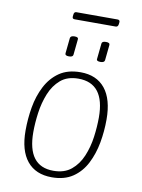

<svg xmlns="http://www.w3.org/2000/svg" viewBox="-91 -879 701 947"><g transform="rotate(10 260.0 -405.5)"><path d="M235 6Q154 6 111 -46.5Q68 -99 68 -199Q68 -258 78 -316Q88 -374 113 -422.5Q138 -471 180 -500Q222 -529 286 -529Q366 -529 409 -476Q452 -423 452 -321Q452 -262 441.5 -204.5Q431 -147 406.5 -99Q382 -51 340 -22.5Q298 6 235 6ZM237 -27Q292 -27 326.5 -55.5Q361 -84 380 -129.5Q399 -175 406 -226.5Q413 -278 413 -325Q413 -496 281 -496Q226 -496 192 -467Q158 -438 139.5 -392Q121 -346 114 -294.5Q107 -243 107 -198Q107 -27 237 -27ZM373 -596Q352 -596 354 -608L362 -686Q363 -698 383 -698Q403 -698 402 -686L394 -608Q392 -596 373 -596ZM215 -596Q195 -596 196 -608L204 -686Q206 -698 226 -698Q246 -698 244 -686L236 -608Q235 -596 215 -596ZM211 -781Q198 -781 200 -795L201 -803Q202 -817 214 -817H420Q433 -817 431 -803L430 -795Q428 -781 417 -781Z"/></g></svg>

Font: Asap Semi Condensed Semi Condensed Thin
Style: Italic
Weight: 100
Width: 4
Italic angle: -6°
Designer: Pablo Cosgaya
Foundry: Omnibus-Type
Version: Version 3.001; ttfautohint (v1.8.4.7-5d5b)